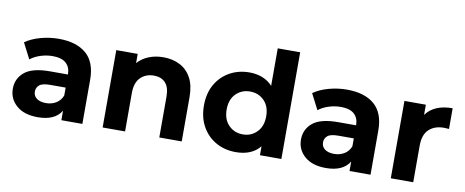

<svg xmlns="http://www.w3.org/2000/svg" viewBox="-65 -1024 3182 1315"><g transform="rotate(10 1526.0 -367.0)"><path d="M402 0V-66Q357 8 238 8Q143 8 90 -38.5Q37 -85 37 -155Q37 -226 91 -271Q145 -316 268 -316H392Q392 -366 361.5 -394Q331 -422 268 -422Q225 -422 183.5 -408.5Q142 -395 113 -372L57 -481Q101 -512 163 -529Q225 -546 289 -546Q412 -546 480 -487.5Q548 -429 548 -307V0ZM392 -170V-225H285Q230 -225 209.5 -207Q189 -189 189 -162Q189 -132 212.5 -114.5Q236 -97 277 -97Q316 -97 347 -115.5Q378 -134 392 -170Z M689 0V-538H838V-474Q869 -509 915 -527.5Q961 -546 1016 -546Q1080 -546 1130.5 -520.5Q1181 -495 1210 -442.5Q1239 -390 1239 -308V0H1083V-284Q1083 -349 1054 -380Q1025 -411 974 -411Q918 -411 881.5 -375.5Q845 -340 845 -266V0Z M1615 8Q1539 8 1478 -26Q1417 -60 1381.5 -122.5Q1346 -185 1346 -269Q1346 -354 1381.5 -416Q1417 -478 1478 -512Q1539 -546 1615 -546Q1664 -546 1705 -530Q1746 -514 1776 -481V-742H1932V0H1783V-62Q1726 8 1615 8ZM1642 -120Q1700 -120 1739.5 -160Q1779 -200 1779 -269Q1779 -339 1739.5 -378.5Q1700 -418 1642 -418Q1583 -418 1543.5 -378.5Q1504 -339 1504 -269Q1504 -200 1543.5 -160Q1583 -120 1642 -120Z M2406 0V-66Q2361 8 2242 8Q2147 8 2094 -38.5Q2041 -85 2041 -155Q2041 -226 2095 -271Q2149 -316 2272 -316H2396Q2396 -366 2365.5 -394Q2335 -422 2272 -422Q2229 -422 2187.5 -408.5Q2146 -395 2117 -372L2061 -481Q2105 -512 2167 -529Q2229 -546 2293 -546Q2416 -546 2484 -487.5Q2552 -429 2552 -307V0ZM2396 -170V-225H2289Q2234 -225 2213.5 -207Q2193 -189 2193 -162Q2193 -132 2216.5 -114.5Q2240 -97 2281 -97Q2320 -97 2351 -115.5Q2382 -134 2396 -170Z M2693 0V-538H2842V-467Q2899 -546 3027 -546V-402Q3007 -404 2992 -404Q2927 -404 2888 -367.5Q2849 -331 2849 -254V0Z"/></g></svg>

Font: Montserrat
Style: Bold
Weight: 700
Designer: Julieta Ulanovsky
Foundry: Julieta Ulanovsky
Version: Version 9.000; ttfautohint (v1.8.4.7-5d5b)